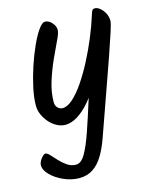

<svg xmlns="http://www.w3.org/2000/svg" viewBox="-133 -587 722 907"><g transform="rotate(-15 228.0 -133.0)"><path d="M223.6 -457.4Q223.6 -442.9 207.3 -409.6Q191 -376.2 170.2 -330.1Q149.4 -284.1 133.1 -232.7Q116.8 -181.4 116.8 -132Q116.8 -116 127.1 -105.4Q137.4 -94.8 151.1 -94.8Q174.3 -94.8 201.5 -119Q228.7 -143.2 256.8 -184.5Q284.9 -225.8 311.3 -276.5Q337.7 -327.2 360 -380.9Q382.3 -434.6 397.3 -482.8Q401.7 -498.1 405.4 -504.6Q409.2 -511.1 419.5 -511.1Q431.4 -511.1 444.2 -500.5Q457.1 -489.8 466.2 -472.7Q475.3 -455.5 475.3 -434.6Q475.3 -424.5 462.3 -383.6Q449.2 -342.7 425.4 -274.3Q401.5 -206 368.9 -114.4Q336.3 -22.9 296.9 88.8Q280.2 136.9 258.9 172.1Q237.7 207.3 209.1 226.1Q180.6 244.9 142.2 244.9Q104.6 244.9 67.5 228.7Q30.4 212.5 5.9 188.1Q-18.6 163.7 -18.6 139.1Q-18.6 129 -12.5 118.1Q-6.4 107.3 1.7 99.3Q9.8 91.3 15.3 91.3Q24.4 91.3 36.6 104.7Q48.9 118 64.9 135.4Q80.9 152.8 100.4 166.1Q119.8 179.5 143.3 179.5Q168.9 179.5 189.8 142.4Q210.7 105.4 232.3 42.3Q253.9 -20.8 278.6 -99.7Q303.3 -178.5 336.5 -263.2L360.4 -270.6Q343.3 -214.3 318.1 -167.7Q292.9 -121 263.1 -86.8Q233.3 -52.6 202.7 -33.9Q172.1 -15.3 143.9 -15.3Q123 -15.3 102.9 -25.8Q82.7 -36.3 66.8 -54.2Q50.8 -72 41.1 -93.8Q31.3 -115.5 31.3 -138.6Q31.3 -176.9 41.8 -225.5Q52.3 -274.2 68.8 -323.9Q85.3 -373.6 104.6 -416.1Q123.9 -458.7 142.4 -484.9Q161 -511.1 174.7 -511.1Q186.6 -511.1 197.6 -503.5Q208.7 -495.8 216.2 -483.7Q223.6 -471.5 223.6 -457.4Z"/></g></svg>

Font: Kalam Variable Light
Style: Regular
Weight: 300
Designer: Lipi Raval, Jonny Pinhorn
Foundry: Indian Type Foundry
Version: Version 3.000